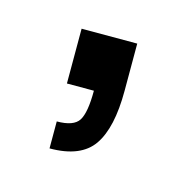

<svg xmlns="http://www.w3.org/2000/svg" viewBox="-41 -104 213 220"><g transform="rotate(15 66.0 6.0)"><path d="M33 77V45Q53 45 59 35.5Q65 26 65 0H33V-65H99V-9Q99 35 84.5 56Q70 77 33 77Z"/></g></svg>

Font: Rokkitt SemiBold Light
Style: Regular
Weight: 300
Version: Version 3.103